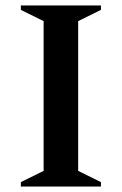

<svg xmlns="http://www.w3.org/2000/svg" viewBox="-20 -680 444 700"><path d="M56 0V-16L139 -57V-603L56 -644V-660H348V-644L265 -603V-57L348 -16V0Z"/></svg>

Font: Spectral SemiBold
Style: Regular
Weight: 600
Designer: Jean-Baptiste Levee
Foundry: Production Type
Version: Version 2.001